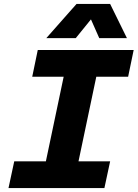

<svg xmlns="http://www.w3.org/2000/svg" viewBox="-20 -951 696 971"><path d="M52 -135H212L302 -563H143L171 -698H656L628 -563H467L377 -135H537L508 0H23ZM367 -931H537L622 -758H482L440 -853L363 -758H214Z"/></svg>

Font: Azeret Mono
Style: Bold Italic
Weight: 700
Italic angle: -12°
Designer: Martin Vácha
Foundry: Displaay
Version: Version 1.000; Glyphs 3.0.3, build 3074